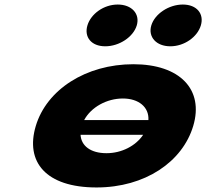

<svg xmlns="http://www.w3.org/2000/svg" viewBox="-20 -811 909 846"><path d="M498.8 -791C437.1 -791 380.5 -750 365.2 -699C349.9 -648 382 -607 443.8 -607C505.5 -607 567.3 -648 582.6 -699C597.8 -750 560.5 -791 498.8 -791ZM785.6 -791C723.9 -791 662 -750 646.7 -699C631.5 -648 668.8 -607 730.5 -607C792.2 -607 849.7 -648 865 -699C880.2 -750 847.3 -791 785.6 -791ZM633.9 -282H350.8C381.4 -338.9 450.6 -377 521.4 -377C591.1 -377 637.4 -338.9 633.9 -282ZM334.9 -217H610.7C578 -168.2 516.2 -136 449.3 -136C379.4 -136 337.8 -168.2 334.9 -217ZM137.7 -256C90.4 -98 181.5 15 405.3 15C619.5 15 784.2 -98 831.4 -256C879.3 -416 773.4 -528 567.7 -528C358.4 -528 185.6 -416 137.7 -256Z"/></svg>

Font: Hussar
Style: BdSuprExtOblThree
Weight: 700
Foundry: Cannot Into Space Fonts
Version: Version 2.00